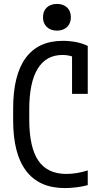

<svg xmlns="http://www.w3.org/2000/svg" viewBox="-20 -948 540 978"><path d="M310 10Q180 10 113.5 -77Q47 -164 47 -335V-395Q47 -566 111 -653Q175 -740 300 -740Q335 -740 368 -733.5Q401 -727 427 -714V-470H347V-702L387 -640Q349 -668 298 -668Q215 -668 172 -598Q129 -528 129 -390V-340Q129 -197 175.5 -129.5Q222 -62 318 -62Q345 -62 374 -67Q403 -72 427 -80V-5Q402 2 370.5 6Q339 10 310 10ZM270 -792Q238 -792 218.5 -810.5Q199 -829 199 -860Q199 -892 218.5 -910Q238 -928 270 -928Q302 -928 321.5 -910Q341 -892 341 -860Q341 -829 321.5 -810.5Q302 -792 270 -792Z"/></svg>

Font: M PLUS 1 Code
Style: Regular
Weight: 400
Designer: Coji Morishita
Foundry: UNDERFOREST DESIGN
Version: Version 1.005